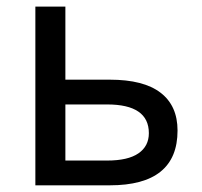

<svg xmlns="http://www.w3.org/2000/svg" viewBox="-20 -555 606 575"><path d="M175.8 -316.4H308.6Q410.2 -316.4 460.9 -277.3Q511.7 -238.3 511.7 -164.1Q511.7 -82 460.9 -41Q410.2 0 308.6 0H85.9V-535.2H175.8ZM175.8 -242.2V-74.2H300.8Q363.3 -74.2 394.5 -95.7Q425.8 -117.2 425.8 -156.2Q425.8 -199.2 394.5 -220.7Q363.3 -242.2 300.8 -242.2Z"/></svg>

Font: Droid Sans Fallback
Style: Regular
Weight: 400
Designer: Steve Matteson
Foundry: Ascender Corporation
Version: 3.00 (Khmer version)